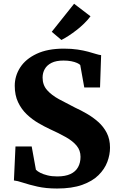

<svg xmlns="http://www.w3.org/2000/svg" viewBox="-20 -1018 646 1048"><path d="M291.5 11Q231 11 184.5 0.5Q138 -10 105.8 -20.8Q73.5 -31.5 56 -33L64.5 -218.5H153L176 -91.5Q184 -83 200 -74.8Q216 -66.5 239.5 -60.8Q263 -55 292.5 -55Q336.5 -55 364.8 -68.2Q393 -81.5 406.2 -105.8Q419.5 -130 419.5 -162Q419.5 -197 398.5 -222.5Q377.5 -248 339.5 -269.5Q301.5 -291 250.5 -314Q221.5 -327.5 188.5 -346.8Q155.5 -366 126.2 -393.8Q97 -421.5 78.8 -459.8Q60.5 -498 60.5 -550Q60.5 -603.5 90.2 -649.8Q120 -696 179.8 -724.2Q239.5 -752.5 328.5 -752.5Q371 -752.5 403.8 -747.5Q436.5 -742.5 461.2 -735.8Q486 -729 503.5 -723.5Q521 -718 532 -717L526 -540.5H440L418 -663Q413.5 -668.5 400.8 -674.2Q388 -680 369 -683.8Q350 -687.5 327 -687.5Q286.5 -687.5 261.5 -675Q236.5 -662.5 224.5 -641.5Q212.5 -620.5 212.5 -594.5Q212.5 -554 237 -526.2Q261.5 -498.5 302 -476.5Q342.5 -454.5 390 -430.5Q421 -416.5 454.2 -397.2Q487.5 -378 516.2 -352.5Q545 -327 562.8 -292.5Q580.5 -258 580.5 -212Q580.5 -173.5 565.8 -134.2Q551 -95 517.8 -62Q484.5 -29 428.8 -9Q373 11 291.5 11ZM315 -800 262.5 -844.5 384.5 -997.5 474 -929Q458.5 -908.5 439 -889.5Q419.5 -870.5 398 -853.8Q376.5 -837 355.2 -823.2Q334 -809.5 315.5 -800Z"/></svg>

Font: Merriweather Light 18pt ExtraBold
Style: Regular
Weight: 800
Version: Version 2.100